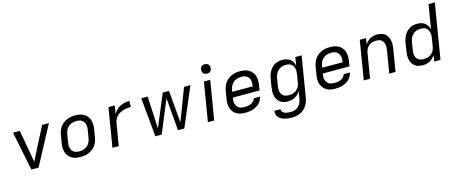

<svg xmlns="http://www.w3.org/2000/svg" viewBox="-50 -1494 5899 2475"><g transform="rotate(-15 2900.0 -256.0)"><path d="M196 0 90 -520H181L243 -173Q247 -151 250.5 -129Q254 -107 258 -85Q268 -107 279.5 -129Q291 -151 301 -173L479 -520H570L292 0Z M854 8Q822 8 791.5 2.5Q761 -3 736 -18Q711 -33 693 -56Q675 -79 666 -107.5Q657 -136 656.5 -167Q656 -198 662 -230L678 -330Q683 -357 692.5 -384Q702 -411 719 -435Q736 -459 759.5 -477.5Q783 -496 810 -507.5Q837 -519 864.5 -523.5Q892 -528 919 -528Q951 -528 981.5 -522.5Q1012 -517 1037 -502Q1062 -487 1080.5 -464Q1099 -441 1107.5 -412.5Q1116 -384 1116.5 -353Q1117 -322 1112 -290L1095 -190Q1091 -163 1081.5 -136Q1072 -109 1055 -85Q1038 -61 1014.5 -42.5Q991 -24 964 -12.5Q937 -1 909 3.5Q881 8 854 8ZM854 -66Q873 -66 891.5 -69Q910 -72 927.5 -80Q945 -88 961 -101.5Q977 -115 987.5 -131Q998 -147 1004 -165.5Q1010 -184 1013 -202L1030 -302Q1033 -322 1033.5 -341Q1034 -360 1029.5 -378Q1025 -396 1015 -411Q1005 -426 990.5 -436Q976 -446 957.5 -450Q939 -454 920 -454Q901 -454 882.5 -451Q864 -448 846 -440Q828 -432 812.5 -418.5Q797 -405 786 -389Q775 -373 769 -354.5Q763 -336 760 -318L744 -218Q740 -198 739.5 -179Q739 -160 743.5 -142Q748 -124 758 -109Q768 -94 783 -84Q798 -74 816.5 -70Q835 -66 854 -66Z M1278 0 1364 -520H1448L1429 -409Q1445 -437 1469 -461Q1493 -485 1522 -500Q1551 -515 1582 -521.5Q1613 -528 1643 -528L1644 -447Q1620 -447 1595 -444.5Q1570 -442 1545.5 -434.5Q1521 -427 1497.5 -415Q1474 -403 1455.5 -385Q1437 -367 1426 -343.5Q1415 -320 1411 -295L1362 0Z M1851 0 1802 -520H1887L1909 -90L2088 -520H2172L2209 -90L2373 -520H2458L2237 0H2153L2116 -436L1935 0Z M2552 0 2638 -520H2722L2636 0ZM2704 -608Q2690 -608 2676 -613Q2662 -618 2654 -629Q2646 -640 2643.5 -655Q2641 -670 2643 -685Q2645 -695 2650.5 -705Q2656 -715 2664.5 -721.5Q2673 -728 2683.5 -730.5Q2694 -733 2705 -733Q2719 -733 2733 -727.5Q2747 -722 2755.5 -711Q2764 -700 2766.5 -685Q2769 -670 2766 -655Q2764 -645 2758.5 -635Q2753 -625 2744.5 -618.5Q2736 -612 2725.5 -610Q2715 -608 2704 -608Z M3052 8Q3020 8 2990 2Q2960 -4 2935 -18.5Q2910 -33 2892 -56Q2874 -79 2865 -107.5Q2856 -136 2856 -167Q2856 -198 2862 -230L2878 -330Q2883 -357 2892.5 -384Q2902 -411 2919 -435Q2936 -459 2959.5 -477.5Q2983 -496 3010 -507.5Q3037 -519 3064.5 -523.5Q3092 -528 3119 -528Q3151 -528 3181 -522.5Q3211 -517 3236.5 -502Q3262 -487 3280.5 -464Q3299 -441 3307.5 -412.5Q3316 -384 3316.5 -353Q3317 -322 3312 -290L3301 -223H2945L2944 -218Q2940 -198 2939.5 -178.5Q2939 -159 2944 -141Q2949 -123 2959.5 -108Q2970 -93 2985.5 -83Q3001 -73 3020 -69.5Q3039 -66 3059 -66Q3080 -66 3101.5 -69Q3123 -72 3144 -81Q3165 -90 3181.5 -107Q3198 -124 3203 -145H3286Q3281 -121 3268.5 -98Q3256 -75 3237.5 -56.5Q3219 -38 3196 -25.5Q3173 -13 3149 -5.5Q3125 2 3100.5 5Q3076 8 3052 8ZM2957 -297H3229L3230 -302Q3233 -322 3233.5 -341Q3234 -360 3229.5 -378Q3225 -396 3215 -411Q3205 -426 3190.5 -436Q3176 -446 3157.5 -450Q3139 -454 3119 -454Q3101 -454 3082 -451Q3063 -448 3045.5 -440Q3028 -432 3012.5 -418.5Q2997 -405 2986 -388.5Q2975 -372 2969 -354Q2963 -336 2960 -318Z M3614 223Q3589 223 3565.5 220.5Q3542 218 3519 212Q3496 206 3475.5 195Q3455 184 3440.5 167Q3426 150 3419.5 127Q3413 104 3416 80H3499Q3497 94 3503 105.5Q3509 117 3519 125Q3529 133 3541 137.5Q3553 142 3566 145Q3579 148 3592.5 148.5Q3606 149 3620 149Q3637 149 3655 146Q3673 143 3690 134Q3707 125 3721 111.5Q3735 98 3745.5 82Q3756 66 3761.5 48.5Q3767 31 3770 13L3786 -84Q3773 -63 3754 -44.5Q3735 -26 3713 -14Q3691 -2 3666.5 3Q3642 8 3618 8Q3589 8 3561.5 1Q3534 -6 3513 -23Q3492 -40 3478.5 -64Q3465 -88 3459.5 -115.5Q3454 -143 3455.5 -172Q3457 -201 3462 -230L3478 -330Q3482 -355 3490 -379.5Q3498 -404 3510.5 -427Q3523 -450 3542 -470Q3561 -490 3584 -503.5Q3607 -517 3632.5 -522.5Q3658 -528 3683 -528Q3711 -528 3738 -521.5Q3765 -515 3786 -499Q3807 -483 3820.5 -460Q3834 -437 3840 -411L3858 -520H3942L3852 25Q3847 52 3837.5 78.5Q3828 105 3811.5 129Q3795 153 3771.5 172Q3748 191 3722 202.5Q3696 214 3668.5 218.5Q3641 223 3614 223ZM3651 -66Q3668 -66 3685.5 -68.5Q3703 -71 3720.5 -78.5Q3738 -86 3752.5 -98Q3767 -110 3778 -125.5Q3789 -141 3795 -158.5Q3801 -176 3804 -193L3820 -293Q3824 -313 3824.5 -332.5Q3825 -352 3821.5 -370.5Q3818 -389 3809.5 -405.5Q3801 -422 3786.5 -433.5Q3772 -445 3753.5 -449.5Q3735 -454 3715 -454Q3697 -454 3678.5 -451Q3660 -448 3642.5 -439.5Q3625 -431 3610.5 -417.5Q3596 -404 3585.5 -388Q3575 -372 3569 -354Q3563 -336 3560 -318L3544 -218Q3541 -199 3540 -180Q3539 -161 3543 -143Q3547 -125 3556.5 -110Q3566 -95 3580.5 -84.5Q3595 -74 3613.5 -70Q3632 -66 3651 -66Z M4252 8Q4220 8 4190 2Q4160 -4 4135 -18.5Q4110 -33 4092 -56Q4074 -79 4065 -107.5Q4056 -136 4056 -167Q4056 -198 4062 -230L4078 -330Q4083 -357 4092.5 -384Q4102 -411 4119 -435Q4136 -459 4159.5 -477.5Q4183 -496 4210 -507.5Q4237 -519 4264.5 -523.5Q4292 -528 4319 -528Q4351 -528 4381 -522.5Q4411 -517 4436.5 -502Q4462 -487 4480.5 -464Q4499 -441 4507.5 -412.5Q4516 -384 4516.5 -353Q4517 -322 4512 -290L4501 -223H4145L4144 -218Q4140 -198 4139.5 -178.5Q4139 -159 4144 -141Q4149 -123 4159.5 -108Q4170 -93 4185.5 -83Q4201 -73 4220 -69.5Q4239 -66 4259 -66Q4280 -66 4301.5 -69Q4323 -72 4344 -81Q4365 -90 4381.5 -107Q4398 -124 4403 -145H4486Q4481 -121 4468.5 -98Q4456 -75 4437.5 -56.5Q4419 -38 4396 -25.5Q4373 -13 4349 -5.5Q4325 2 4300.5 5Q4276 8 4252 8ZM4157 -297H4429L4430 -302Q4433 -322 4433.5 -341Q4434 -360 4429.5 -378Q4425 -396 4415 -411Q4405 -426 4390.5 -436Q4376 -446 4357.5 -450Q4339 -454 4319 -454Q4301 -454 4282 -451Q4263 -448 4245.5 -440Q4228 -432 4212.5 -418.5Q4197 -405 4186 -388.5Q4175 -372 4169 -354Q4163 -336 4160 -318Z M4632 0 4718 -520H4802L4788 -437Q4801 -458 4818.5 -476Q4836 -494 4858 -506Q4880 -518 4904 -523Q4928 -528 4951 -528Q4980 -528 5007.5 -520.5Q5035 -513 5055.5 -496.5Q5076 -480 5088.5 -455.5Q5101 -431 5106 -404Q5111 -377 5110 -348Q5109 -319 5104 -290L5056 0H4972L5022 -302Q5025 -321 5025.5 -340Q5026 -359 5022.5 -376.5Q5019 -394 5010 -409.5Q5001 -425 4987.5 -435.5Q4974 -446 4956 -450Q4938 -454 4919 -454Q4902 -454 4884.5 -451.5Q4867 -449 4850 -441Q4833 -433 4818.5 -421Q4804 -409 4794 -393.5Q4784 -378 4778.5 -361Q4773 -344 4770 -327L4716 0Z M5418 8Q5389 8 5361.5 1Q5334 -6 5313 -23Q5292 -40 5278.5 -64Q5265 -88 5259.5 -115.5Q5254 -143 5255.5 -172Q5257 -201 5262 -230L5278 -330Q5282 -355 5290 -379.5Q5298 -404 5310.5 -427Q5323 -450 5342 -470Q5361 -490 5384 -503.5Q5407 -517 5432.5 -522.5Q5458 -528 5483 -528Q5511 -528 5538 -521.5Q5565 -515 5586 -499Q5607 -483 5620.5 -460Q5634 -437 5640 -411L5693 -735H5777L5656 0H5572L5586 -84Q5573 -63 5554 -44.5Q5535 -26 5513 -14Q5491 -2 5466.5 3Q5442 8 5418 8ZM5451 -66Q5468 -66 5485.5 -68.5Q5503 -71 5520.5 -78.5Q5538 -86 5552.5 -98Q5567 -110 5578 -125.5Q5589 -141 5595 -158.5Q5601 -176 5604 -193L5620 -293Q5624 -313 5624.5 -332.5Q5625 -352 5621.5 -370.5Q5618 -389 5609.5 -405.5Q5601 -422 5586.5 -433.5Q5572 -445 5553.5 -449.5Q5535 -454 5515 -454Q5497 -454 5478.5 -451Q5460 -448 5442.5 -439.5Q5425 -431 5410.5 -417.5Q5396 -404 5385.5 -388Q5375 -372 5369 -354Q5363 -336 5360 -318L5344 -218Q5341 -199 5340 -180Q5339 -161 5343 -143Q5347 -125 5356.5 -110Q5366 -95 5380.5 -84.5Q5395 -74 5413.5 -70Q5432 -66 5451 -66Z"/></g></svg>

Font: Iosevka Aile Oblique
Style: Regular
Weight: 400
Italic angle: -9°
Designer: Belleve Invis
Foundry: Belleve Invis
Version: Version 31.1.0; ttfautohint (v1.8.4)